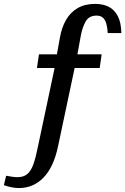

<svg xmlns="http://www.w3.org/2000/svg" viewBox="-53 -807 642 983"><path d="M43.9 155.8Q26.4 155.8 7.1 152.1Q-12.2 148.4 -33.2 141.1L-21.5 92.8Q-3.9 96.2 10.5 98.1Q24.9 100.1 36.6 100.1Q67.9 100.1 86.9 84Q106 67.9 118.2 33.2Q130.4 -1.5 141.1 -55.7L226.6 -459H136.2L146.5 -528.8H238.3L253.4 -612.8Q262.7 -666.5 285.4 -705.6Q308.1 -744.6 345.2 -765.9Q382.3 -787.1 434.1 -787.1Q475.1 -787.1 504.6 -771.7Q534.2 -756.3 550.8 -723.1Q567.4 -689.9 568.4 -637.7H498.5Q497.1 -665.5 491.5 -685.5Q485.8 -705.6 473.9 -716.3Q461.9 -727.1 441.9 -727.1Q402.8 -727.1 386 -697.8Q369.1 -668.5 361.3 -627.4L343.3 -528.8H467.3L457.5 -459H329.1L244.1 -57.6Q221.7 48.8 169.7 102.3Q117.7 155.8 43.9 155.8Z"/></svg>

Font: Comme Medium
Style: Regular
Weight: 500
Version: Version 1.000;gftools[0.9.27]